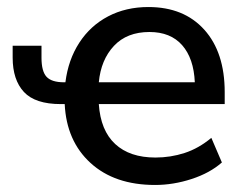

<svg xmlns="http://www.w3.org/2000/svg" viewBox="-20 -517 683 546"><path d="M421 9Q306 9 237.5 -53.5Q169 -116 164 -221H153Q80 -221 48 -255.5Q16 -290 16 -353V-387H98V-353Q98 -314 112.5 -298.5Q127 -283 162 -283H166Q174 -347 205.5 -395.5Q237 -444 287.5 -470.5Q338 -497 402 -497Q503 -497 561 -432.5Q619 -368 619 -255V-221H261Q266 -146 307.5 -107.5Q349 -69 422 -69Q465 -69 505 -82Q545 -95 581 -125L611 -55Q577 -25 525 -8Q473 9 421 9ZM405 -426Q341 -426 304 -386.5Q267 -347 261 -283H534Q531 -351 498 -388.5Q465 -426 405 -426Z"/></svg>

Font: Nunito Sans SemiBold
Style: Regular
Weight: 600
Designer: Vernon Adams
Foundry: Vernon Adams
Version: Version 3.101; ttfautohint (v1.8.4.7-5d5b);gftools[0.9.27]